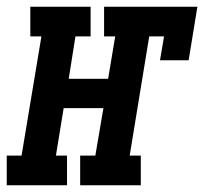

<svg xmlns="http://www.w3.org/2000/svg" viewBox="-65 -550 606 570"><path d="M-45 0V-88H-1L58 -442H25V-530H204V-442H159L139 -316H256L277 -442H244V-530H521L495 -371H410L422 -442H378L320 -88H353V0H173V-88H218L242 -229H124L101 -88H134V0Z"/></svg>

Font: Iosevka Slab Semibold Oblique
Style: Regular
Weight: 600
Italic angle: -9°
Monospace: yes
Designer: Belleve Invis
Foundry: Belleve Invis
Version: Version 11.1.1; ttfautohint (v1.8.3)